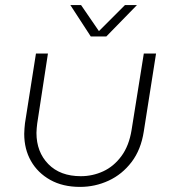

<svg xmlns="http://www.w3.org/2000/svg" viewBox="-20 -720 673 753"><path d="M592 -510 544 -205Q533 -133 496 -84.5Q459 -36 406 -11.5Q353 13 294 13Q226 13 177 -14.5Q128 -42 101.5 -88.5Q75 -135 75 -195Q75 -205 76 -216Q77 -227 78 -237L121 -510H168L126 -236Q125 -227 124 -217.5Q123 -208 123 -199Q123 -124 169.5 -76.5Q216 -29 297 -29Q343 -29 384.5 -48Q426 -67 456 -107.5Q486 -148 496 -210L544 -510ZM336 -577 256 -700H298L368 -598L470 -700H517L397 -577Z"/></svg>

Font: MuseoModerno Thin ExtraLight
Style: Italic
Weight: 250
Italic angle: -9°
Version: Version 1.003